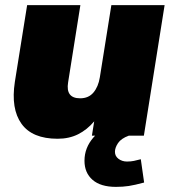

<svg xmlns="http://www.w3.org/2000/svg" viewBox="-20 -530 670 750"><path d="M22 0ZM205 12Q106 12 64 -46.5Q22 -105 38 -210L86 -510H294L246 -208Q236 -146 293 -146Q326 -146 345 -168.5Q364 -191 370 -228L415 -510H623L542 0H339L348 -56Q320 -23 285 -5.5Q250 12 205 12ZM433 200Q373 200 341.5 172.5Q310 145 310 98Q310 47 345.5 6.5Q381 -34 434 -52L483 0Q453 11 441 29Q429 47 429 63Q429 80 443 90.5Q457 101 476 101Q491 101 503 98.5Q515 96 530 92L543 183Q506 193 483 196.5Q460 200 433 200Z"/></svg>

Font: Winston Black
Style: Italic
Weight: 900
Italic angle: -9°
Designer: Original fonts by Vernon Adams / Changes by Cristiano Sobral
Foundry: VOriginal fonts by Vernon Adams / Changes by Cristiano Sobral
Version: Version 2.503;July 17, 2020;FontCreator 13.0.0.2655 64-bit